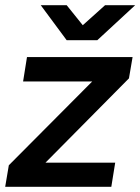

<svg xmlns="http://www.w3.org/2000/svg" viewBox="-25 -720 541 740"><path d="M75 -17 9 -83 410 -486 472 -418ZM-5 0 9 -83 79 -93H419L404 0ZM64 -406 79 -500H486L472 -418L400 -406ZM233 -565V-568L380 -700H496L350 -565ZM232 -565 132 -700H232L338 -568L337 -565Z"/></svg>

Font: Figtree SemiBold
Style: Italic
Weight: 600
Italic angle: -9.5°
Foundry: Erik Kennedy
Version: Version 2.001;gftools[0.9.30]